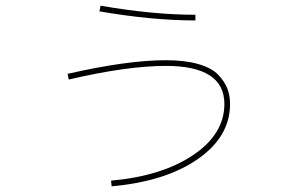

<svg xmlns="http://www.w3.org/2000/svg" viewBox="-20 -622 1040 676"><path d="M218 -362Q428 -410 564 -410Q631 -410 678 -396.5Q725 -383 748 -359Q771 -335 780.5 -310Q790 -285 790 -256Q790 -141 676.5 -62Q563 17 373 34L371 14Q550 -2 660 -76Q770 -150 770 -256Q770 -390 564 -390Q428 -390 222 -342ZM330 -582 334 -602Q518 -570 668 -570V-550Q516 -550 330 -582Z"/></svg>

Font: Mplus 1p Thin
Style: Regular
Weight: 250
Version: Version 1.061